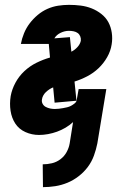

<svg xmlns="http://www.w3.org/2000/svg" viewBox="-20 -548 540 791"><path d="M157 223 156 129Q175 129 194 124.5Q213 120 229 108Q245 96 254.5 78.5Q264 61 267 43L281 -45Q267 -32 250 -22Q233 -12 215 -5.5Q197 1 178 4.5Q159 8 141 8Q111 8 84.5 -4Q58 -16 43 -39Q28 -62 23.5 -91.5Q19 -121 24 -152Q29 -180 43.5 -207Q58 -234 80.5 -255Q103 -276 130.5 -289.5Q158 -303 186 -311L181 -367H66Q70 -389 79 -411Q88 -433 102.5 -452Q117 -471 135.5 -486.5Q154 -502 175.5 -511.5Q197 -521 219.5 -524.5Q242 -528 264 -528Q289 -528 312.5 -525Q336 -522 357.5 -513.5Q379 -505 397.5 -490.5Q416 -476 426.5 -456.5Q437 -437 440.5 -413Q444 -389 440 -365Q436 -338 421.5 -312.5Q407 -287 386 -267Q365 -247 339 -233.5Q313 -220 287 -212L295 -133L205 -125L199 -188Q191 -185 183.5 -180Q176 -175 169.5 -169Q163 -163 158.5 -155Q154 -147 153 -139Q151 -129 155.5 -120.5Q160 -112 168.5 -107.5Q177 -103 186.5 -101Q196 -99 206 -99Q214 -99 222.5 -100Q231 -101 239.5 -102.5Q248 -104 256.5 -106Q265 -108 272.5 -112Q280 -116 287.5 -122Q295 -128 296 -136L304 -181H418L381 43Q376 68 367 93Q358 118 342 139.5Q326 161 304 178Q282 195 257.5 205Q233 215 207.5 219Q182 223 157 223ZM274 -335Q288 -342 299 -354Q310 -366 313 -380Q314 -390 310.5 -398.5Q307 -407 300 -412Q293 -417 283.5 -419Q274 -421 264 -421Q247 -421 230 -413Q213 -405 204 -390L268 -395Z"/></svg>

Font: Iosevka SS18 Heavy
Style: Italic
Weight: 900
Italic angle: -9°
Monospace: yes
Designer: Belleve Invis
Foundry: Belleve Invis
Version: Version 25.1.1; ttfautohint (v1.8.4)